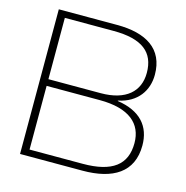

<svg xmlns="http://www.w3.org/2000/svg" viewBox="-100 -764 830 859"><g transform="rotate(15 314.5 -335.0)"><path d="M338 -670H68V0H357C497 0 587 -53 587 -178C587 -266 537 -326 429 -342V-344C517 -362 559 -425 559 -498C559 -618 473 -670 338 -670ZM104 -30V-325H350C487 -325 550 -269 550 -179C550 -79 487 -30 350 -30ZM104 -356V-640H330C463 -640 522 -592 522 -497C522 -411 463 -356 346 -356Z"/></g></svg>

Font: LT Wave Text Thin
Style: Regular
Weight: 100
Designer: Daniel Lyons
Version: Version 2.5 (Glyphs App)